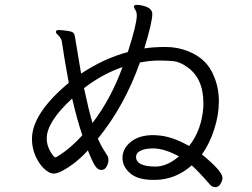

<svg xmlns="http://www.w3.org/2000/svg" viewBox="-20 -766 1040 793"><path d="M772 -83Q706 -25 623 -23H614Q549 -23 517.5 -50.5Q486 -78 486 -113V-118Q488 -155 522 -181.5Q556 -208 614 -208L630 -207Q689 -204 761 -163Q813 -228 820 -325V-341Q820 -443 752 -490Q722 -511 696 -513.5Q670 -516 636 -516Q602 -516 558 -508Q494 -328 384 -193Q399 -161 409 -146Q419 -131 423.5 -123Q428 -115 428 -104Q428 -93 420.5 -78.5Q413 -64 398.5 -64Q384 -64 372.5 -81.5Q361 -99 343 -145Q296 -93 242 -63Q218 -49 201 -49Q184 -49 162.5 -69Q141 -89 126.5 -122Q112 -155 112 -192Q112 -297 264 -424Q244 -533 236 -591Q235 -608 216 -625Q211 -629 211 -633V-635Q212 -642 222 -642Q232 -642 255 -639Q278 -636 282 -631Q289 -627 292 -599L315 -462Q410 -525 508 -551Q545 -666 545 -702Q545 -716 539 -725Q533 -734 533 -738Q533 -746 544 -746Q555 -746 568 -743Q609 -734 609 -708Q609 -674 576 -566Q614 -572 664 -572Q714 -572 758 -554Q836 -523 864 -450Q884 -403 884 -347.5Q884 -292 865 -232.5Q846 -173 814 -128Q899 -59 899 -31Q899 -21 891 -7Q883 7 869.5 7Q856 7 847 -4Q798 -60 772 -83ZM486 -489Q402 -460 327 -402Q347 -308 362 -258Q439 -359 486 -489ZM278 -359Q173 -263 173 -194Q173 -161 195 -129Q204 -116 210 -116Q212 -116 227 -126Q270 -153 320 -207Q298 -273 278 -359ZM542 -118Q542 -78 624 -78Q671 -79 719 -120Q663 -151 617 -153H612Q581 -153 561.5 -144Q542 -135 542 -118Z"/></svg>

Font: LXGW Bright TC
Style: Regular
Weight: 400
Designer: Christian Thalmann (Catharsis Fonts)
Foundry: LXGW / Christian Thalmann (Catharsis Fonts) / Fontworks Inc.
Version: Version 5.501